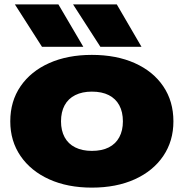

<svg xmlns="http://www.w3.org/2000/svg" viewBox="-20 -841 841 878"><path d="M400 17Q289 17 205 -21Q121 -59 74 -127.5Q27 -196 27 -286Q27 -378 74 -446.5Q121 -515 205 -552.5Q289 -590 400 -590Q512 -590 596 -552.5Q680 -515 726.5 -446.5Q773 -378 773 -286Q773 -196 726.5 -127.5Q680 -59 596 -21Q512 17 400 17ZM400 -151Q446 -151 477.5 -167Q509 -183 525.5 -213.5Q542 -244 542 -286Q542 -329 525.5 -359.5Q509 -390 477.5 -406Q446 -422 400 -422Q356 -422 324 -406Q292 -390 275.5 -359.5Q259 -329 259 -286Q259 -244 275.5 -213.5Q292 -183 324 -167Q356 -151 400 -151ZM514 -821 627 -627H439L314 -821ZM247 -821 361 -627H172L48 -821Z"/></svg>

Font: Unbounded ExtraBold
Style: Regular
Weight: 800
Designer: Luke Prowse, Jean-Baptiste Morizot, Fátima Lázaro, Florian Runge
Foundry: NaN
Version: Version 1.701;gftools[0.9.28.dev5+ged2979d]